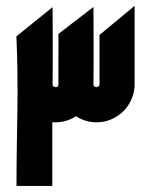

<svg xmlns="http://www.w3.org/2000/svg" viewBox="-20 -627 514 647"><path d="M167 -214.8Q164.1 -214.8 161.4 -214.8Q158.7 -214.8 156.2 -215.3V-0.5H35.6Q35.6 -66.9 36.6 -129.4Q37.6 -191.9 38.6 -253.4L39.1 -314.9Q39.1 -345.7 38.6 -392.1Q38.1 -438.5 35.2 -504.4L157.2 -603Q157.2 -565.4 157.5 -533.9Q157.7 -502.4 157.7 -471.9Q157.7 -441.4 157.7 -409.9Q157.7 -378.4 157.2 -340.8Q159.7 -333.5 166.5 -333.5Q167 -333.5 170.9 -333.5Q174.8 -333.5 176.8 -340.8V-426.8L177.2 -469.7L176.8 -512.7L294.9 -603.5Q294.9 -565.9 295.2 -534.2Q295.4 -502.4 295.4 -471.9Q295.4 -441.4 295.4 -409.9Q295.4 -378.4 294.9 -340.8Q295.9 -336.4 299.3 -335Q302.2 -333.5 305.2 -333.5Q305.7 -333.5 307.9 -333.7Q310.1 -334 312.7 -336.4Q315.4 -338.9 315.4 -343.3V-509.3L433.6 -607.4V-343.3Q433.6 -316.4 423.3 -293Q413.1 -269.5 396 -252.4Q378.9 -235.4 355.5 -225.1Q332 -214.8 305.2 -214.8Q276.4 -214.8 250.5 -227.1Q246.6 -229 243.2 -231Q239.7 -232.9 236.3 -235.4Q232.4 -232.9 229 -231Q225.6 -229 221.7 -227.1Q195.8 -214.8 167 -214.8Z"/></svg>

Font: DimaKhabar
Style: Bold
Weight: 700
Width: 6
Designer: R.Balvardi
Foundry: Dima Software Group
Version: Version 1.00;November 30, 2018;FontCreator 11.5.0.2427 64-bi